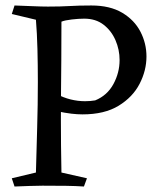

<svg xmlns="http://www.w3.org/2000/svg" viewBox="-20 -680 594 700"><path d="M313 -660Q267 -660 234.5 -658Q202 -656 155 -656Q132 -656 98 -657.5Q64 -659 33 -660L23 -629L111 -608Q115 -559 116.5 -501Q118 -443 118 -381Q118 -299 115.5 -214Q113 -129 111 -51L23 -30L33 0Q59 -1 87 -2Q115 -3 135 -3Q185 -3 221 -2.5Q257 -2 286 0L297 -30L204 -51Q203 -102 202.5 -149Q202 -196 202 -242Q202 -296 202.5 -348Q203 -400 203.5 -461Q204 -522 204 -601Q216 -606 241.5 -609Q267 -612 287 -612Q329 -612 357.5 -590Q386 -568 401 -533.5Q416 -499 416 -461Q416 -415 393.5 -373.5Q371 -332 327 -314Q309 -311 290 -311Q264 -311 237.5 -317.5Q211 -324 185 -338V-275Q219 -268 240.5 -265.5Q262 -263 281 -263Q361 -263 412.5 -294.5Q464 -326 489 -374.5Q514 -423 514 -474Q514 -522 492 -564.5Q470 -607 425.5 -633.5Q381 -660 313 -660Z"/></svg>

Font: Ruwudu
Style: Regular
Weight: 400
Designer: Becca Hirsbrunner Spalinger
Foundry: SIL International
Version: Version 3.000